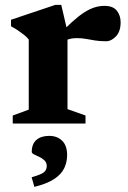

<svg xmlns="http://www.w3.org/2000/svg" viewBox="-20 -494 514 768"><path d="M397.5 -470.5Q432 -470.5 447.2 -451.5Q462.5 -432.5 462.5 -404.5Q462.5 -368.5 444 -348.8Q425.5 -329 404 -329Q379.5 -329 361 -332Q342.5 -335 325.2 -338.2Q308 -341.5 286.5 -341.5Q274 -341.5 263 -339.2Q252 -337 241.8 -332Q231.5 -327 220.5 -318.5L207.5 -345.5Q241 -381.5 267.5 -405.5Q294 -429.5 316 -443.8Q338 -458 357.8 -464.2Q377.5 -470.5 397.5 -470.5ZM250 -367.5V-57.5L322 -32V0H31V-32L95 -55.5V-336Q87.5 -345.5 76.8 -354Q66 -362.5 53 -371.5Q40 -380.5 24 -389V-415L201.5 -474.5H225ZM106.5 215Q144 204.5 155.5 195.2Q167 186 167 170Q167 156.5 158 147.8Q149 139 137 133.5Q125 128 116 123.5Q107 119 107 113.5Q107 82 125.5 65.8Q144 49.5 177 49.5Q208.5 49.5 228.5 68.8Q248.5 88 248.5 126.5Q248.5 154.5 236.8 179Q225 203.5 196.5 222.2Q168 241 117.5 253.5Z"/></svg>

Font: Newsreader
Style: Bold
Weight: 700
Designer: Hugues Gentile
Foundry: Production Type
Version: Version 1.003